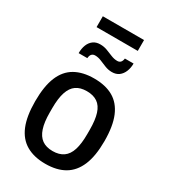

<svg xmlns="http://www.w3.org/2000/svg" viewBox="-211 -962 943 1073"><g transform="rotate(30 260.5 -425.5)"><path d="M260 12Q187 12 137 -17Q87 -46 62 -106.5Q37 -167 37 -263Q37 -360 62 -420.5Q87 -481 137 -509.5Q187 -538 260 -538Q334 -538 383.5 -509.5Q433 -481 458.5 -420.5Q484 -360 484 -263Q484 -167 458.5 -106.5Q433 -46 383.5 -17Q334 12 260 12ZM260 -70Q302 -70 329 -89Q356 -108 368.5 -147.5Q381 -187 381 -249V-277Q381 -340 368.5 -379.5Q356 -419 329 -437.5Q302 -456 260 -456Q218 -456 191.5 -437.5Q165 -419 152 -379.5Q139 -340 139 -277V-249Q139 -187 152 -147.5Q165 -108 191.5 -89Q218 -70 260 -70ZM113 -617Q113 -647 122 -670Q131 -693 149 -706.5Q167 -720 194 -720Q218 -720 239 -712Q260 -704 280.5 -695.5Q301 -687 321 -687Q335 -687 342.5 -695.5Q350 -704 352 -720H408Q408 -692 398.5 -668.5Q389 -645 371 -631.5Q353 -618 326 -618Q303 -618 281.5 -626.5Q260 -635 240 -643.5Q220 -652 200 -652Q186 -652 178 -643Q170 -634 169 -617ZM127 -793V-863H393V-793Z"/></g></svg>

Font: Archivo SemiCondensed Medium
Style: Regular
Weight: 500
Width: 4
Designer: Hector Gatti
Foundry: Omnibus-Type
Version: Version 2.001